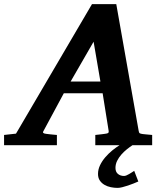

<svg xmlns="http://www.w3.org/2000/svg" viewBox="-73 -707 808 935"><path d="M600.6 176.8Q590.8 181.2 577.6 186.5Q564.5 191.9 550.3 196.5Q536.1 201.2 522.7 204.6Q509.3 208 499.5 208Q483.4 208 466.6 204.6Q449.7 201.2 435.8 193.1Q421.9 185.1 413.1 172.1Q404.3 159.2 404.3 140.1Q404.3 118.2 414.3 97.4Q424.3 76.7 440.2 58.3Q456.1 40 474.6 24.9Q492.7 10.3 509.3 0H391.1V-49.8Q398.9 -50.8 407 -51.5Q415 -52.2 421.9 -53.2Q429.7 -54.2 437 -55.2Q446.8 -56.2 452.1 -58.6Q457.5 -61 456.1 -69.8L426.8 -252.9H237.8L139.2 -69.8Q134.3 -62.5 138.2 -59.3Q142.1 -56.2 151.9 -55.2Q159.7 -54.2 168.5 -53.2Q175.8 -52.2 185.1 -51.5Q194.3 -50.8 204.1 -49.8V0H-53.2V-49.8L4.9 -56.2L375 -687H493.2L602.1 -70.8Q603.5 -61 607.2 -58.3Q610.8 -55.7 622.1 -54.2Q628.9 -53.7 636.7 -52.7Q643.6 -51.8 651.6 -51.3Q659.7 -50.8 668 -49.8V0H572.3Q559.6 8.3 545.4 19.5Q530.3 31.7 517.8 45.9Q505.4 60.1 497.3 76.4Q489.3 92.8 489.3 110.8Q489.3 129.9 501.2 139.9Q513.2 149.9 531.2 149.9Q536.1 149.9 542.7 147.2Q549.3 144.5 556.2 140.4Q563 136.2 569.6 132.1Q576.2 127.9 580.6 125ZM382.8 -503.9 271 -310.1H416Z"/></svg>

Font: Charis SIL Am
Style: Bold Italic
Weight: 700
Italic angle: -11°
Foundry: SIL International
Version: Version 5.000